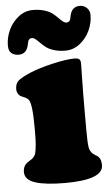

<svg xmlns="http://www.w3.org/2000/svg" viewBox="-64 -785 482 837"><g transform="rotate(-5 176.5 -367.0)"><path d="M253.9 -681.2Q261.2 -681.2 265.4 -685.3Q269.5 -689.5 270.5 -693.4Q271.5 -697.3 273.9 -708.5Q282.2 -748.5 316.9 -748.5Q335.4 -748.5 348.1 -736.3Q360.8 -724.1 360.8 -704.6Q360.8 -671.4 346.2 -638.4Q331.5 -605.5 302.7 -582.5Q273.9 -559.6 238.8 -559.6Q210.9 -559.6 188.7 -566.4Q166.5 -573.2 153.8 -583.3Q141.1 -593.3 131.3 -603.3Q121.6 -613.3 113.3 -620.1Q105 -627 97.2 -627Q89.8 -627 85.7 -622.8Q81.5 -618.7 80.6 -614.7Q79.6 -610.8 77.1 -599.6Q68.8 -559.6 34.2 -559.6Q16.1 -559.6 3.2 -569.1Q-9.8 -578.6 -9.8 -603.5Q-9.8 -637.2 4.9 -669.9Q19.5 -702.6 48.1 -725.6Q76.7 -748.5 111.8 -748.5Q139.6 -748.5 161.9 -741.7Q184.1 -734.9 197 -724.9Q210 -714.8 219.5 -704.8Q229 -694.8 237.5 -688Q246.1 -681.2 253.9 -681.2ZM75.2 -210.4V-239.3Q75.2 -340.8 60.5 -359.9Q54.2 -367.7 40.3 -373.3Q26.4 -378.9 23.4 -381.3Q9.8 -393.6 9.8 -410.2Q9.8 -434.1 22.9 -446.5Q36.1 -459 77.6 -477.1Q118.2 -494.1 179 -508.1Q239.7 -522 273.9 -522Q289.6 -522 295.4 -516.6Q301.3 -511.2 301.3 -497.6Q301.3 -488.8 300 -429.4Q298.8 -370.1 298.8 -300.8V-211.9Q298.8 -154.3 301.8 -134.3Q304.2 -114.3 316.9 -103Q320.8 -99.1 329.3 -94.2Q337.9 -89.4 341.8 -85.4Q353.5 -73.7 353.5 -48.3Q353.5 15.1 186.5 15.1Q102.1 15.1 56.9 0.7Q11.7 -13.7 11.7 -47.9Q11.7 -68.4 22.9 -81.1Q27.3 -86.4 38.3 -93.3Q49.3 -100.1 51.3 -101.6Q64.9 -112.8 67.9 -125.5Q75.2 -154.8 75.2 -210.4Z"/></g></svg>

Font: Cooper* Black
Style: Regular
Weight: 900
Designer: Owen Earl
Foundry: indestructible type*
Version: Version 0.001